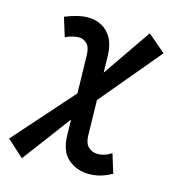

<svg xmlns="http://www.w3.org/2000/svg" viewBox="-108 -796 816 906"><g transform="rotate(15 300.0 -343.0)"><path d="M81.5 19.5 -0.5 -54.7 287.1 -379.4 512.2 -706.1 599.1 -631.8 314.9 -292ZM405.8 9.8Q346.7 9.8 304.2 -26.1Q261.7 -62 260.3 -141.1L251.5 -529.8Q251 -567.4 234.1 -584.2Q217.3 -601.1 196.3 -601.1Q162.1 -601.1 129.4 -584L100.6 -676.8Q134.3 -690.4 161.1 -696.8Q188 -703.1 211.9 -703.1Q248.5 -703.1 278.8 -687.3Q309.1 -671.4 327.9 -638.2Q346.7 -605 348.1 -552.2L356.4 -163.6Q357.4 -126.5 376.2 -109.4Q395 -92.3 421.4 -92.3Q455.1 -92.3 488.3 -114.3L517.1 -21.5Q488.8 -5.4 461.7 2.2Q434.6 9.8 405.8 9.8Z"/></g></svg>

Font: Cascadia Mono Medium
Style: Italic
Weight: 500
Italic angle: -10°
Monospace: yes
Designer: Aaron Bell
Foundry: Saja Typeworks
Version: Version 2407.024